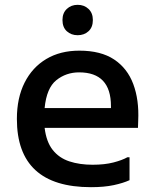

<svg xmlns="http://www.w3.org/2000/svg" viewBox="-20 -767 644 796"><path d="M357 9Q50 9 50 -274Q50 -361 82 -424.5Q114 -488 172 -522.5Q230 -557 309 -557Q398 -557 453 -520.5Q508 -484 532.5 -418.5Q557 -353 553 -267L552 -237H165Q172 -179 198.5 -145.5Q225 -112 267.5 -98Q310 -84 364 -84Q414 -84 450.5 -93.5Q487 -103 508 -115H517V-20Q491 -8 451.5 0.5Q412 9 357 9ZM308 -467Q254 -467 213.5 -434.5Q173 -402 165 -319H440V-327Q440 -467 308 -467ZM302 -621Q275 -621 257 -637.5Q239 -654 239 -684Q239 -713 257 -730Q275 -747 302 -747Q329 -747 347 -730Q365 -713 365 -684Q365 -654 347 -637.5Q329 -621 302 -621Z"/></svg>

Font: Kufam Medium
Style: Regular
Weight: 500
Designer: Wael Morcos, Artur Schmal
Foundry: Original Type
Version: Version 1.300; ttfautohint (v1.8.3)